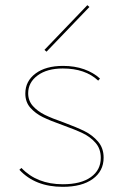

<svg xmlns="http://www.w3.org/2000/svg" viewBox="-20 -718 479 743"><path d="M152 -525 318 -698 326 -691 160 -518ZM222 -234Q174 -251 145.5 -265Q117 -279 97.5 -301Q78 -323 78 -356Q78 -404 117.5 -433.5Q157 -463 224 -463Q269 -463 305.5 -450Q342 -437 367 -414L360 -406Q310 -453 223 -453Q162 -453 125.5 -426Q89 -399 89 -357Q89 -328 107.5 -307.5Q126 -287 153.5 -273.5Q181 -260 227 -244Q278 -225 308 -210Q338 -195 359.5 -170Q381 -145 381 -108Q381 -56 339 -25.5Q297 5 223 5Q116 5 55 -61L63 -68Q123 -5 223 -5Q293 -5 331.5 -32.5Q370 -60 370 -107Q370 -142 350 -165Q330 -188 301 -202Q272 -216 222 -234Z"/></svg>

Font: Ysabeau SC Hairline
Style: Regular
Weight: 100
Designer: Christian Thalmann (Catharsis Fonts)
Version: Version 0.003